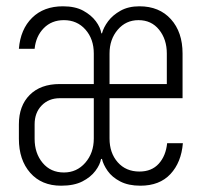

<svg xmlns="http://www.w3.org/2000/svg" viewBox="-20 -580 640 610"><path d="M174 10Q112 10 76 -31Q40 -72 40 -139V-185Q40 -244 74.5 -278.5Q109 -313 170 -313H278V-410Q278 -456 251.5 -486Q225 -516 183 -516Q144 -516 119 -490.5Q94 -465 90 -425H40Q45 -487 82 -523.5Q119 -560 180 -560Q219 -560 244.5 -546Q270 -532 284.5 -512.5Q299 -493 302 -474H304Q309 -493 323.5 -512.5Q338 -532 363 -546Q388 -560 423 -560Q486 -560 523 -519Q560 -478 560 -410V-268H328V-140Q328 -94 354 -64.5Q380 -35 423 -35Q462 -35 484.5 -60Q507 -85 511 -125H561Q556 -64 521.5 -27Q487 10 426 10Q388 10 362 -3.5Q336 -17 322 -37Q308 -57 304 -75H301Q298 -57 283 -37Q268 -17 241.5 -3.5Q215 10 174 10ZM328 -313H510V-410Q510 -455 485.5 -485.5Q461 -516 420 -516Q380 -516 354 -485.5Q328 -455 328 -410ZM183 -32Q224 -32 251 -63Q278 -94 278 -140V-268H170Q135 -268 112.5 -245Q90 -222 90 -185V-139Q90 -93 115.5 -62.5Q141 -32 183 -32Z"/></svg>

Font: NKDuy Mono Thin
Style: Regular
Weight: 100
Monospace: yes
Designer: NKDuy
Foundry: NKDuy
Version: Version 2.251; ttfautohint (v1.8.4.7-5d5b)